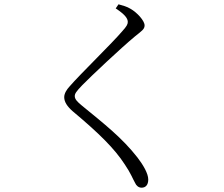

<svg xmlns="http://www.w3.org/2000/svg" viewBox="-20 -812 1040 891"><path d="M517 -773C561 -744 573 -726 573 -710C573 -699 567 -689 549 -669C501 -612 353 -469 303 -411C289 -396 278 -378 278 -361C278 -339 292 -318 317 -296C440 -193 511 -123 559 -49C587 -8 596 18 607 37C612 49 623 59 637 59C656 59 668 46 668 21C668 -7 644 -47 618 -81C547 -172 465 -236 360 -322C338 -340 327 -352 327 -366C327 -377 333 -387 362 -417C403 -459 539 -587 605 -642C637 -668 651 -676 651 -694C651 -716 616 -754 586 -771C568 -782 551 -786 530 -792Z"/></svg>

Font: Noto Serif CJK SC Light
Style: Regular
Weight: 300
Designer: Ryoko NISHIZUKA 西塚涼子 (kana & ideographs); Frank Grießhammer (Latin, Greek & Cyrillic); Wenlong ZHANG 张文龙 (bopomofo); San
Foundry: Adobe
Version: Version 2.001;hotconv 1.1.0;makeotfexe 2.6.0